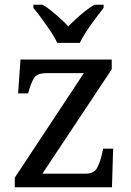

<svg xmlns="http://www.w3.org/2000/svg" viewBox="-20 -786 551 806"><path d="M42 0V-40L332 -479H176Q136 -479 123 -458.5Q110 -438 99 -398L98 -394H56L66 -536H449V-495L158 -57H340Q375 -57 388 -82Q401 -107 408 -139L413 -162H455L450 0ZM220 -606Q210 -629 192 -655.5Q174 -682 155 -708Q136 -734 120 -753V-766H159Q178 -755 197 -739.5Q216 -724 234 -707.5Q252 -691 267 -675Q282 -691 300 -707.5Q318 -724 337.5 -739.5Q357 -755 376 -766H415V-753Q400 -734 380.5 -708Q361 -682 343.5 -655.5Q326 -629 315 -606Z"/></svg>

Font: Noto Serif Lao
Style: Regular
Weight: 400
Designer: Monotype Design Team
Foundry: Monotype Imaging Inc.
Version: Version 2.003